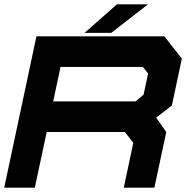

<svg xmlns="http://www.w3.org/2000/svg" viewBox="-24 -868 874 888"><path d="M-4.5 0 144.5 -700H736L817 -597L771 -380L698 -324L745 -257.5L690 0H548.5L592.5 -207.5L553.5 -257.5H192L137 0ZM222 -399H603L640 -430L661 -528L637 -558.5H256ZM367 -716 517 -848H660.5L490.5 -716Z"/></svg>

Font: Tourney Expanded Black
Style: Italic
Weight: 900
Width: 7
Italic angle: -12°
Designer: Tyler Finck
Foundry: Etcetera Type Co
Version: Version 1.010; ttfautohint (v1.8.3)